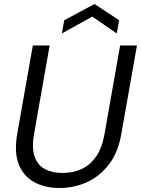

<svg xmlns="http://www.w3.org/2000/svg" viewBox="-20 -927 704 959"><path d="M277 12Q205 12 151.5 -17Q98 -46 74 -105.5Q50 -165 66 -258L144 -700H228L150 -257Q138 -189 152.5 -146Q167 -103 203.5 -83Q240 -63 292 -63Q345 -63 388 -83Q431 -103 460.5 -146Q490 -189 502 -257L580 -700H664L586 -258Q570 -165 524 -105.5Q478 -46 414 -17Q350 12 277 12ZM289 -760 301 -826 452 -907 575 -826 563 -760 441 -844Z"/></svg>

Font: DM Sans 9pt
Style: Italic
Weight: 400
Italic angle: -10°
Designer: Colophon Foundry, Jonny Pinhorn
Foundry: Colophon Foundry
Version: Version 4.004